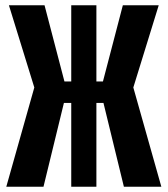

<svg xmlns="http://www.w3.org/2000/svg" viewBox="-20 -713 640 733"><path d="M252 -320H224L146 0H4L111 -379L14 -693H150L226 -402H252V-693H348V-402H373L449 -693H586L489 -379L596 0H453L375 -320H348V0H252Z"/></svg>

Font: Qzxlaeiskcpccdgjqmyffctclhy
Style: Regular
Weight: 700
Monospace: yes
Designer: Carrois Corporate & Edenspiekermann
Foundry: Carrois Corporate GbR & Edenspiekermann AG
Version: Version 2.001